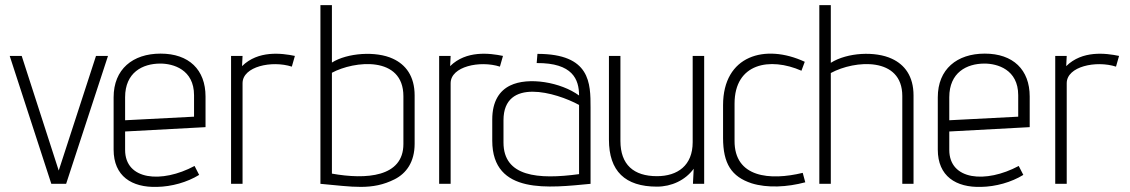

<svg xmlns="http://www.w3.org/2000/svg" viewBox="-20 -720 4425 752"><path d="M18 -501 181 0H239L403 -501H356L210 -52L65 -501Z M425 -134C425 -30 496 15 595 12C652 11 713 -6 760 -35L742 -70C613 -1 470 -14 470 -133V-205L785 -222V-342C785 -447 720 -510 609 -510C500 -510 425 -449 425 -339ZM470 -339C470 -436 538 -471 608 -471C658 -471 740 -448 740 -347V-263L470 -249Z M885 -501V0H930V-394C930 -460 1045 -484 1123 -459L1135 -501C1082 -512 991 -523 928 -461L930 -501Z M1235 -700V0C1360 11 1437 27 1526 -18C1571 -41 1604 -85 1604 -157V-346C1604 -422 1569 -467 1519 -490C1453 -521 1340 -513 1280 -475V-700ZM1280 -435C1367 -482 1560 -503 1560 -343V-156C1560 -26 1414 -16 1280 -40Z M1700 -501V0H1745V-394C1745 -460 1860 -484 1938 -459L1950 -501C1897 -512 1806 -523 1743 -461L1745 -501Z M2082 -473C2223 -474 2248 -409 2248 -346C2177 -398 2049 -420 1978 -385C1937 -365 1908 -324 1908 -252V-169C1908 45 2134 15 2293 0V-298C2293 -394 2293 -509 2085 -509ZM1952 -249C1952 -418 2158 -358 2248 -309V-38C2087 -16 1952 -28 1952 -162Z M2365 -501V-173C2365 -50 2428 11 2553 11C2610 11 2664 -14 2697 -59L2694 0H2738V-501H2693V-163C2693 -72 2634 -30 2553 -30C2462 -30 2410 -75 2410 -168V-501Z M2857 -314C2857 -473 2996 -497 3119 -443L3132 -478C2977 -550 2812 -503 2812 -308V-180C2812 -79 2845 -28 2924 -2C2985 17 3063 13 3134 -6L3124 -43C2996 -12 2856 -24 2857 -169Z M3189 -700V0H3234V-434C3328 -485 3514 -499 3514 -344V0H3558V-346C3558 -422 3523 -467 3473 -490C3409 -520 3299 -515 3234 -474V-700Z M3653 -134C3653 -30 3724 15 3823 12C3880 11 3941 -6 3988 -35L3970 -70C3841 -1 3698 -14 3698 -133V-205L4013 -222V-342C4013 -447 3948 -510 3837 -510C3728 -510 3653 -449 3653 -339ZM3698 -339C3698 -436 3766 -471 3836 -471C3886 -471 3968 -448 3968 -347V-263L3698 -249Z M4113 -501V0H4158V-394C4158 -460 4273 -484 4351 -459L4363 -501C4310 -512 4219 -523 4156 -461L4158 -501Z"/></svg>

Font: Advent Pro
Style: Light
Weight: 300
Designer: Andreas Kalpakidis
Foundry: Andreas Kalpakidis
Version: Version 2.002 2007